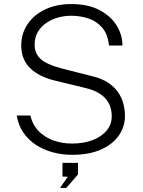

<svg xmlns="http://www.w3.org/2000/svg" viewBox="-20 -752 702 945"><path d="M334.5 10Q285 10 239.2 -2.5Q193.5 -15 156.2 -39.5Q119 -64 94.5 -100Q70 -136 62.5 -183.5H129.5Q140 -138 169.8 -107.2Q199.5 -76.5 242.2 -61Q285 -45.5 334.5 -45.5Q391.5 -45.5 435.5 -62.2Q479.5 -79 504.8 -109.2Q530 -139.5 530 -179.5Q530 -215.5 516 -242.8Q502 -270 473.8 -289Q445.5 -308 402.5 -318.5L251.5 -355Q172.5 -374 128.8 -416.2Q85 -458.5 84.5 -527.5Q84.5 -586.5 115.5 -632.8Q146.5 -679 202 -705.5Q257.5 -732 330.5 -732Q414 -732 470 -702.2Q526 -672.5 554.5 -625.8Q583 -579 582.5 -528H516.5Q511 -583 483.8 -615Q456.5 -647 416.2 -660.8Q376 -674.5 330 -674.5Q298.5 -674.5 266.8 -666Q235 -657.5 208.8 -639.8Q182.5 -622 166.5 -595.2Q150.5 -568.5 150.5 -532Q150.5 -488.5 180.5 -461.2Q210.5 -434 288 -414L433.5 -377Q480.5 -366 511.8 -345.2Q543 -324.5 561.2 -298Q579.5 -271.5 587.2 -241.5Q595 -211.5 595 -181Q595 -128.5 565 -85.2Q535 -42 477.2 -16Q419.5 10 334.5 10ZM275.5 173 313.5 118 287.5 117V49.5H364V106.5L306 173Z"/></svg>

Font: Public Sans Thin ExtraLight
Style: Regular
Weight: 250
Version: Version 1.007